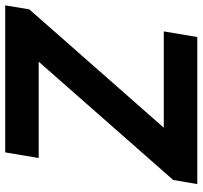

<svg xmlns="http://www.w3.org/2000/svg" viewBox="-40 -727 767 727"><g transform="rotate(-90 343.5 -363.5)"><path d="M9.9 0H566.8L588.1 -126.8H223.4L671.5 -636L686.8 -727.3H130L108.7 -600.5H473.4L25.6 -91.3Z"/></g></svg>

Font: Margiela Sans
Style: Bold Italic
Weight: 700
Italic angle: -9.39999°
Designer: Stefan Endress, Andreas Faust
Version: Version 1.100;FEAKit 1.0